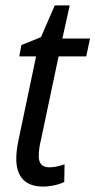

<svg xmlns="http://www.w3.org/2000/svg" viewBox="-20 -678 352 708"><path d="M139 10C165 10 198 3 217 -7L218 -72C198 -65 179 -61 162 -61C133 -61 122 -78 123 -105C123 -121 126 -143 131 -162L196 -470H298L312 -536H210L237 -658H182L131 -541L59 -512L51 -470H113L49 -165C43 -138 40 -113 40 -93C40 -22 77 10 139 10Z"/></svg>

Font: Noto Sans Display SemiCondensed
Style: Italic
Weight: 400
Width: 4
Italic angle: -12°
Designer: Monotype Design Team
Foundry: Monotype Imaging Inc.
Version: Version 1.900